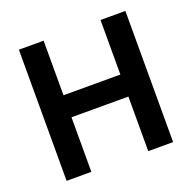

<svg xmlns="http://www.w3.org/2000/svg" viewBox="-103 -648 750 751"><g transform="rotate(-20 272.5 -273.0)"><path d="M153.8 -545.9V-318.8H390.6V-545.9H494.1V0H390.6V-227.1H153.8V0H50.8V-545.9Z"/></g></svg>

Font: Inter Tight Medium
Style: Regular
Weight: 500
Designer: Rasmus Andersson
Foundry: rsms
Version: Version 3.004; ttfautohint (v1.8.4.7-5d5b)